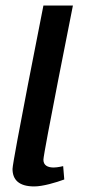

<svg xmlns="http://www.w3.org/2000/svg" viewBox="-20 -663 331 690"><path d="M25 -56C25 -17 48 7 103 7C134 7 181 -7 211 -18L207 -66C207 -66 187 -61 173 -61C151 -61 136 -69 136 -89C136 -112 242 -643 242 -643H136C136 -643 25 -83 25 -56Z"/></svg>

Font: KpSans
Style: BoldItalic
Weight: 700
Italic angle: -11°
Version: Version 0.66